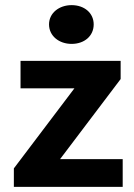

<svg xmlns="http://www.w3.org/2000/svg" viewBox="-20 -728 523 748"><path d="M458 -108H214L450 -420V-491H60V-384H270L34 -72V0H458ZM259 -708C210 -708 171 -677 171 -633C171 -588 210 -557 259 -557C309 -557 345 -588 345 -633C345 -677 309 -708 259 -708Z"/></svg>

Font: Falling Sky
Style: SeBd
Weight: 600
Designer: Paul D. Hunt
Foundry: Adobe Systems Incorporated
Version: Version 1.02